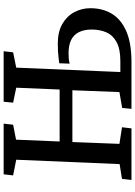

<svg xmlns="http://www.w3.org/2000/svg" viewBox="136 -877 741 1053"><g transform="rotate(-90 506.5 -350.5)"><path d="M538 -324H254L244 -66L335 -52L329 0H46L52 -52L133 -65L157 -632L71 -649L77 -701H355L349 -649L267 -633L257 -394H542L552 -632L470 -649L475 -701H752L746 -649L662 -632L638 -61H698Q764 -61 802 -81.5Q840 -102 855.5 -137.5Q871 -173 871 -218Q871 -259 857 -287.5Q843 -316 814.5 -330.5Q786 -345 742 -345Q725 -345 712.5 -344Q700 -343 684 -339L686 -396Q702 -398 718 -400Q734 -402 752.5 -403Q771 -404 794 -404Q859 -404 902 -379Q945 -354 966.5 -313Q988 -272 988 -226Q988 -158 957.5 -107.5Q927 -57 862 -28.5Q797 0 693 0H436L441 -51L528 -66Z"/></g></svg>

Font: Literata Medium
Style: Italic
Weight: 500
Italic angle: -2°
Designer: Latin by Veronika Burian and Jose Scaglione. Greek by Irene Vlachou. Cyrillic by Vera Evstafieva
Foundry: TypeTogether
Version: Version 3.103;gftools[0.9.29]